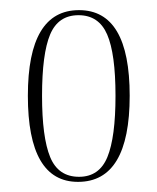

<svg xmlns="http://www.w3.org/2000/svg" viewBox="-20 -739 310 379"><path d="M134 -380Q35 -380 35 -550Q35 -719 136 -719Q236 -719 236 -550Q236 -380 134 -380ZM136 -390Q176 -390 192 -429Q208 -468 208 -550Q208 -633 191.5 -671Q175 -709 135 -709Q95 -709 79 -671Q63 -633 63 -550Q63 -468 79 -429Q95 -390 136 -390Z"/></svg>

Font: Noto Serif Display ExtraCondensed Thin
Style: Regular
Weight: 100
Width: 2
Designer: Monotype Design Team
Foundry: Monotype Imaging Inc.
Version: Version 2.009